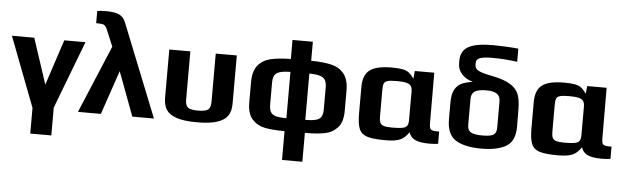

<svg xmlns="http://www.w3.org/2000/svg" viewBox="-54 -914 4329 1326"><g transform="rotate(5 2111.0 -251.0)"><path d="M331 -15V178H185V0L0 -484H155L259 -168L363 -484H510Z M877 0 763 -305 659 0H500L697 -469L650 -582Q640 -607 628 -614Q616 -621 587 -621H572V-706Q601 -710 632 -710Q694 -710 724.5 -695.5Q755 -681 770 -643L1027 0Z M1091 -149V-484H1237V-149Q1237 -109 1255.5 -95Q1274 -81 1325 -81Q1376 -81 1394.5 -95Q1413 -109 1413 -149V-484H1559V-149Q1559 -99 1538.5 -67Q1518 -35 1467 -17.5Q1416 0 1325 0Q1234 0 1183 -17.5Q1132 -35 1111.5 -67Q1091 -99 1091 -149Z M1933 8Q1851 8 1798 -2Q1745 -12 1709 -50.5Q1673 -89 1673 -168V-307Q1673 -385 1705.5 -425Q1738 -465 1793 -478Q1848 -491 1933 -492V-624H2074V-492Q2159 -491 2214 -478Q2269 -465 2302 -425Q2335 -385 2335 -307V-168Q2335 -89 2299 -50.5Q2263 -12 2209.5 -2Q2156 8 2074 8V208H1933ZM1938 -403Q1889 -402 1863.5 -394Q1838 -386 1828 -368Q1818 -350 1818 -316V-169Q1818 -134 1828 -115.5Q1838 -97 1863 -89.5Q1888 -82 1938 -82ZM2190 -169V-316Q2190 -350 2179.5 -368Q2169 -386 2143.5 -394Q2118 -402 2069 -403V-82Q2118 -82 2144 -89.5Q2170 -97 2180 -115.5Q2190 -134 2190 -169Z M2435 -159V-342Q2435 -424 2480 -459Q2525 -494 2633 -494Q2681 -494 2708.5 -488.5Q2736 -483 2753 -469.5Q2770 -456 2788 -430L2793 -484H2928L2929 -132Q2929 -100 2939.5 -91Q2950 -82 2982 -82H2997V3Q2968 7 2937 7Q2873 7 2839.5 -8Q2806 -23 2794 -60Q2769 -21 2735.5 -5.5Q2702 10 2634 10Q2548 10 2507 -2.5Q2466 -15 2450.5 -50Q2435 -85 2435 -159ZM2783 -145V-340Q2783 -365 2774 -378.5Q2765 -392 2742.5 -398Q2720 -404 2677 -404Q2632 -404 2612.5 -398.5Q2593 -393 2587 -379.5Q2581 -366 2581 -335V-150Q2581 -122 2587.5 -107.5Q2594 -93 2613 -87Q2632 -81 2672 -81Q2721 -81 2744 -86Q2767 -91 2775 -104.5Q2783 -118 2783 -145Z M3057 -173V-287Q3057 -347 3075 -379Q3093 -411 3122 -424Q3151 -437 3198 -444Q3147 -460 3120 -491Q3093 -522 3093 -565V-583Q3093 -649 3145 -679Q3197 -709 3316 -709Q3347 -709 3402.5 -706.5Q3458 -704 3492 -700V-609Q3407 -621 3316 -621Q3260 -621 3233.5 -611.5Q3207 -602 3207 -577V-564Q3207 -538 3229.5 -525Q3252 -512 3306 -501L3339 -494Q3419 -477 3460 -449.5Q3501 -422 3514.5 -384.5Q3528 -347 3529 -289L3530 -165Q3531 -64 3470.5 -27Q3410 10 3298 10Q3180 10 3118.5 -29Q3057 -68 3057 -173ZM3394 -144V-326Q3394 -363 3369.5 -378.5Q3345 -394 3297 -394Q3243 -394 3218 -378.5Q3193 -363 3193 -326V-144Q3193 -108 3217 -94.5Q3241 -81 3298 -81Q3353 -81 3373.5 -94Q3394 -107 3394 -144Z M3630 -159V-342Q3630 -424 3675 -459Q3720 -494 3828 -494Q3876 -494 3903.5 -488.5Q3931 -483 3948 -469.5Q3965 -456 3983 -430L3988 -484H4123L4124 -132Q4124 -100 4134.5 -91Q4145 -82 4177 -82H4192V3Q4163 7 4132 7Q4068 7 4034.5 -8Q4001 -23 3989 -60Q3964 -21 3930.5 -5.5Q3897 10 3829 10Q3743 10 3702 -2.5Q3661 -15 3645.5 -50Q3630 -85 3630 -159ZM3978 -145V-340Q3978 -365 3969 -378.5Q3960 -392 3937.5 -398Q3915 -404 3872 -404Q3827 -404 3807.5 -398.5Q3788 -393 3782 -379.5Q3776 -366 3776 -335V-150Q3776 -122 3782.5 -107.5Q3789 -93 3808 -87Q3827 -81 3867 -81Q3916 -81 3939 -86Q3962 -91 3970 -104.5Q3978 -118 3978 -145Z"/></g></svg>

Font: Play
Style: Bold
Weight: 700
Designer: Jonas Hecksher (Cyrillic expansion: Cyreal)
Foundry: Jonas Hecksher, Playtype, e-types AS
Version: Version 2.101; ttfautohint (v1.5.65-e2d9)